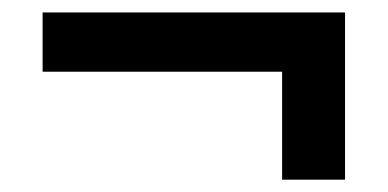

<svg xmlns="http://www.w3.org/2000/svg" viewBox="-20 -461 626 310"><path d="M48.8 -345.2H435.5V-170.9H537.1V-440.9H48.8Z"/></svg>

Font: Cascadia Mono NF
Style: Regular
Weight: 400
Monospace: yes
Designer: Aaron Bell
Foundry: Saja Typeworks
Version: Version 2404.023